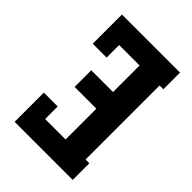

<svg xmlns="http://www.w3.org/2000/svg" viewBox="-215 -832 930 930"><g transform="rotate(45 250.0 -367.5)"><path d="M60 0V-200H155V-114H295V-325H146V-439H295V-621H155V-535H60V-735H458V-621H432V-114H458V0Z"/></g></svg>

Font: Iosevka Slab Heavy
Style: Regular
Weight: 900
Monospace: yes
Designer: Belleve Invis
Foundry: Belleve Invis
Version: Version 11.1.0; ttfautohint (v1.8.3)